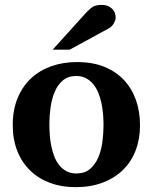

<svg xmlns="http://www.w3.org/2000/svg" viewBox="-20 -754 624 786"><path d="M403.8 -242.2Q403.8 -263.2 401.9 -286.4Q399.9 -309.6 395.3 -332Q390.6 -354.5 382.3 -374.5Q374 -394.5 361.6 -409.7Q349.1 -424.8 332 -433.8Q314.9 -442.9 292 -442.9Q258.3 -442.9 236.8 -424.3Q215.3 -405.8 203.4 -376.7Q191.4 -347.7 186.8 -313Q182.1 -278.3 182.1 -246.1Q182.1 -224.6 183.8 -201.2Q185.5 -177.7 190.2 -155.3Q194.8 -132.8 202.6 -112.8Q210.4 -92.8 222.9 -77.4Q235.4 -62 252.4 -53Q269.5 -43.9 293 -43.9Q327.1 -43.9 348.6 -62.3Q370.1 -80.6 382.3 -109.4Q394.5 -138.2 399.2 -173.3Q403.8 -208.5 403.8 -242.2ZM553.2 -241.2Q553.2 -185.1 535.4 -138.4Q517.6 -91.8 483.4 -58.3Q449.2 -24.9 400.1 -6.3Q351.1 12.2 289.1 12.2Q231.9 12.2 184.8 -5.4Q137.7 -22.9 103.8 -55.7Q69.8 -88.4 51 -135.5Q32.2 -182.6 32.2 -242.2Q32.2 -303.7 51.8 -351.6Q71.3 -399.4 106.2 -432.4Q141.1 -465.3 189.5 -482.7Q237.8 -500 295.9 -500Q357.9 -500 405.8 -481Q453.6 -461.9 486.3 -427.5Q519 -393.1 536.1 -345.7Q553.2 -298.3 553.2 -241.2ZM453.6 -681.2Q453.6 -676.3 451.4 -670.2Q449.2 -664.1 445.8 -658.2Q442.4 -652.3 437.5 -647.2Q432.6 -642.1 427.7 -639.2L265.6 -550.8H195.8L332.5 -702.1Q341.3 -711.4 348.4 -717.5Q355.5 -723.6 362.5 -727.3Q369.6 -731 377.4 -732.4Q385.3 -733.9 395.5 -733.9Q411.6 -733.9 422.6 -729Q433.6 -724.1 440.7 -716.6Q447.8 -709 450.7 -699.5Q453.6 -689.9 453.6 -681.2Z"/></svg>

Font: Charis SIL
Style: Bold
Weight: 700
Foundry: SIL International
Version: Version 4.112